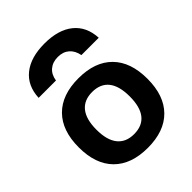

<svg xmlns="http://www.w3.org/2000/svg" viewBox="-225 -920 1054 1054"><g transform="rotate(-45 301.5 -393.5)"><path d="M305 -796.7Q412.3 -796.7 473 -747.7Q533.6 -698.7 538.3 -608.3H403.7Q396 -648.7 370.5 -670.7Q345 -692.7 305 -692.7Q264.3 -692.7 238.3 -670.7Q212.3 -648.7 206.3 -608.3H71.7Q75.7 -698.7 136.9 -747.7Q198 -796.7 305 -796.7ZM301.7 10Q173.7 10 104.3 -60Q35 -130 35 -260Q35 -390 104.3 -460Q173.7 -530 301.7 -530Q430 -530 499.1 -460Q568.3 -390 568.3 -260Q568.3 -130 499.1 -60Q430 10 301.7 10ZM301.7 -96.6Q365.7 -96.6 398.4 -137.8Q431 -179 431 -260Q431 -341.3 398.4 -382.4Q365.7 -423.4 301.7 -423.4Q238.6 -423.4 205.5 -382.4Q172.3 -341.3 172.3 -260Q172.3 -179 205.5 -137.8Q238.6 -96.6 301.7 -96.6Z"/></g></svg>

Font: M PLUS 1 Thin
Style: Regular
Weight: 100
Designer: Coji Morishita
Foundry: UNDERFOREST DESIGN
Version: Version 1.001